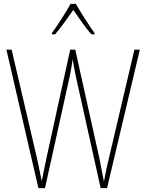

<svg xmlns="http://www.w3.org/2000/svg" viewBox="-20 -970 754 990"><path d="M371 -950H344C320 -907 273 -833 247 -799V-793H264C294 -827 332 -882 358 -919C385 -880 420 -828 451 -793H468V-799C448 -825 397 -905 371 -950ZM701 -714H673L542 -156C531 -113 524 -77 516 -33C507 -80 502 -107 492 -156L368 -714H342L220 -157C214 -130 204 -80 195 -36C190 -61 183 -99 170 -157L40 -714H13L178 0H212L339 -574C345 -606 349 -624 355 -665C361 -623 366 -604 373 -567L499 0H532Z"/></svg>

Font: Noto Sans Armenian Condensed Thin
Style: Regular
Weight: 100
Width: 3
Designer: Monotype Design Team
Foundry: Monotype Imaging Inc.
Version: Version 2.008